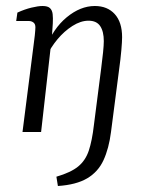

<svg xmlns="http://www.w3.org/2000/svg" viewBox="-20 -440 480 640"><path d="M173 180 168 149Q216 135 240.5 115Q265 95 276 62Q287 29 293 -23L317 -210Q321 -240 323.5 -265Q326 -290 326 -303Q326 -335 314 -353Q302 -371 275 -371Q249 -371 221.5 -353.5Q194 -336 171.5 -309Q149 -282 136 -253L132 -279Q157 -345 202.5 -382.5Q248 -420 296 -420Q338 -420 362.5 -393Q387 -366 387 -316Q387 -302 384.5 -273Q382 -244 377 -208L350 0Q343 55 325 94Q307 133 270.5 154.5Q234 176 173 180ZM55 0 92 -290Q94 -302 96 -322Q98 -342 98 -349Q98 -360 91.5 -365Q85 -370 76 -370H34L38 -398Q62 -409 84.5 -414.5Q107 -420 122 -420Q139 -420 146.5 -413Q154 -406 155.5 -393Q157 -380 156 -362L153 -318L117 0Z"/></svg>

Font: Yrsa Light
Style: Italic
Weight: 300
Italic angle: -7.10001°
Designer: Anna Giedrys (Yrsa+Rasa design), David Brezina (Yrsa art-direction, Rasa art-direction, design)
Foundry: Rosetta Type Foundry
Version: Version 2.004